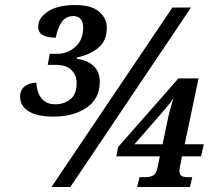

<svg xmlns="http://www.w3.org/2000/svg" viewBox="-20 -744 863 764"><path d="M192 -280Q127 -280 93.5 -301.5Q60 -323 60 -359Q60 -386 78.5 -400.5Q97 -415 125 -415Q125 -396 132 -376Q139 -356 155.5 -342.5Q172 -329 200 -329Q235 -329 260 -349Q285 -369 285 -415Q285 -444 264.5 -465Q244 -486 200 -486H170L178 -530H209Q249 -530 280 -557.5Q311 -585 311 -635Q311 -655 301.5 -667.5Q292 -680 272 -680Q240 -680 224 -654Q208 -628 202 -594Q170 -594 151 -604Q132 -614 132 -638Q132 -673 171 -698.5Q210 -724 279 -724Q344 -724 374.5 -697.5Q405 -671 405 -634Q405 -581 371 -553.5Q337 -526 286 -515L285 -510Q327 -505 352 -482Q377 -459 377 -419Q377 -351 324.5 -315.5Q272 -280 192 -280ZM185 0 666 -714H740L260 0ZM526 0 535 -39H560Q576 -39 589 -45.5Q602 -52 607 -77L616 -122H443L450 -159L690 -432H770L715 -170H791L780 -122H704L699 -95Q694 -75 694 -64Q694 -48 703.5 -43.5Q713 -39 726 -39H745L736 0ZM515 -170H627L649 -276Q653 -294 659 -314.5Q665 -335 670 -353Q658 -335 637 -310Z"/></svg>

Font: Noto Serif SemiCondensed SemiBold
Style: Italic
Weight: 600
Width: 4
Italic angle: -12°
Designer: Monotype Design Team
Foundry: Monotype Imaging Inc.
Version: Version 2.014; ttfautohint (v1.8.4.7-5d5b)